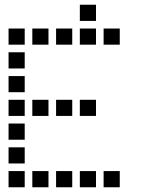

<svg xmlns="http://www.w3.org/2000/svg" viewBox="-20 -804 640 808"><path d="M317 -784Q316 -784 316 -784Q316 -784 316 -783V-717Q316 -716 316 -716Q316 -716 317 -716H383Q384 -716 384 -716Q384 -716 384 -717V-783Q384 -784 384 -784Q384 -784 383 -784ZM17 -684Q16 -684 16 -684Q16 -684 16 -683V-617Q16 -616 16 -616Q16 -616 17 -616H83Q84 -616 84 -616Q84 -616 84 -617V-683Q84 -684 84 -684Q84 -684 83 -684ZM117 -684Q116 -684 116 -684Q116 -684 116 -683V-617Q116 -616 116 -616Q116 -616 117 -616H183Q184 -616 184 -616Q184 -616 184 -617V-683Q184 -684 184 -684Q184 -684 183 -684ZM217 -684Q216 -684 216 -684Q216 -684 216 -683V-617Q216 -616 216 -616Q216 -616 217 -616H283Q284 -616 284 -616Q284 -616 284 -617V-683Q284 -684 284 -684Q284 -684 283 -684ZM317 -684Q316 -684 316 -684Q316 -684 316 -683V-617Q316 -616 316 -616Q316 -616 317 -616H383Q384 -616 384 -616Q384 -616 384 -617V-683Q384 -684 384 -684Q384 -684 383 -684ZM417 -684Q416 -684 416 -684Q416 -684 416 -683V-617Q416 -616 416 -616Q416 -616 417 -616H483Q484 -616 484 -616Q484 -616 484 -617V-683Q484 -684 484 -684Q484 -684 483 -684ZM17 -584Q16 -584 16 -584Q16 -584 16 -583V-517Q16 -516 16 -516Q16 -516 17 -516H83Q84 -516 84 -516Q84 -516 84 -517V-583Q84 -584 84 -584Q84 -584 83 -584ZM17 -484Q16 -484 16 -484Q16 -484 16 -483V-417Q16 -416 16 -416Q16 -416 17 -416H83Q84 -416 84 -416Q84 -416 84 -417V-483Q84 -484 84 -484Q84 -484 83 -484ZM17 -384Q16 -384 16 -384Q16 -384 16 -383V-317Q16 -316 16 -316Q16 -316 17 -316H83Q84 -316 84 -316Q84 -316 84 -317V-383Q84 -384 84 -384Q84 -384 83 -384ZM117 -384Q116 -384 116 -384Q116 -384 116 -383V-317Q116 -316 116 -316Q116 -316 117 -316H183Q184 -316 184 -316Q184 -316 184 -317V-383Q184 -384 184 -384Q184 -384 183 -384ZM217 -384Q216 -384 216 -384Q216 -384 216 -383V-317Q216 -316 216 -316Q216 -316 217 -316H283Q284 -316 284 -316Q284 -316 284 -317V-383Q284 -384 284 -384Q284 -384 283 -384ZM317 -384Q316 -384 316 -384Q316 -384 316 -383V-317Q316 -316 316 -316Q316 -316 317 -316H383Q384 -316 384 -316Q384 -316 384 -317V-383Q384 -384 384 -384Q384 -384 383 -384ZM17 -284Q16 -284 16 -284Q16 -284 16 -283V-217Q16 -216 16 -216Q16 -216 17 -216H83Q84 -216 84 -216Q84 -216 84 -217V-283Q84 -284 84 -284Q84 -284 83 -284ZM17 -184Q16 -184 16 -184Q16 -184 16 -183V-117Q16 -116 16 -116Q16 -116 17 -116H83Q84 -116 84 -116Q84 -116 84 -117V-183Q84 -184 84 -184Q84 -184 83 -184ZM17 -84Q16 -84 16 -84Q16 -84 16 -83V-17Q16 -16 16 -16Q16 -16 17 -16H83Q84 -16 84 -16Q84 -16 84 -17V-83Q84 -84 84 -84Q84 -84 83 -84ZM117 -84Q116 -84 116 -84Q116 -84 116 -83V-17Q116 -16 116 -16Q116 -16 117 -16H183Q184 -16 184 -16Q184 -16 184 -17V-83Q184 -84 184 -84Q184 -84 183 -84ZM217 -84Q216 -84 216 -84Q216 -84 216 -83V-17Q216 -16 216 -16Q216 -16 217 -16H283Q284 -16 284 -16Q284 -16 284 -17V-83Q284 -84 284 -84Q284 -84 283 -84ZM317 -84Q316 -84 316 -84Q316 -84 316 -83V-17Q316 -16 316 -16Q316 -16 317 -16H383Q384 -16 384 -16Q384 -16 384 -17V-83Q384 -84 384 -84Q384 -84 383 -84ZM417 -84Q416 -84 416 -84Q416 -84 416 -83V-17Q416 -16 416 -16Q416 -16 417 -16H483Q484 -16 484 -16Q484 -16 484 -17V-83Q484 -84 484 -84Q484 -84 483 -84Z"/></svg>

Font: Doto SemiBold
Style: Regular
Weight: 600
Monospace: yes
Version: Version 1.000